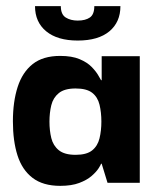

<svg xmlns="http://www.w3.org/2000/svg" viewBox="-20 -595 507 625"><path d="M176 10Q120 10 86 -16Q52 -42 37 -89Q22 -136 22 -200Q22 -264 37.5 -312Q53 -360 86.5 -386.5Q120 -413 176 -413Q214 -413 239 -402.5Q264 -392 278.5 -377Q293 -362 300 -349.5Q307 -337 309 -334H311V-412H435V0H330L311 -62H309Q308 -58 300.5 -46.5Q293 -35 278 -22Q263 -9 238 0.5Q213 10 176 10ZM226 -91Q262 -91 280 -105.5Q298 -120 304 -145Q310 -170 310 -199Q310 -229 304 -254Q298 -279 280 -293Q262 -307 226 -307Q190 -307 171.5 -292Q153 -277 147 -252.5Q141 -228 141 -199Q141 -170 147 -145.5Q153 -121 171.5 -106Q190 -91 226 -91ZM233 -463Q167 -463 130.5 -493Q94 -523 94 -575H178Q178 -548 194 -538Q210 -528 233 -528Q258 -528 272.5 -538Q287 -548 287 -575H372Q372 -523 336 -493Q300 -463 233 -463Z"/></svg>

Font: Darker Grotesque Light ExtraBold
Style: Regular
Weight: 800
Version: Version 1.000;gftools[0.9.28]